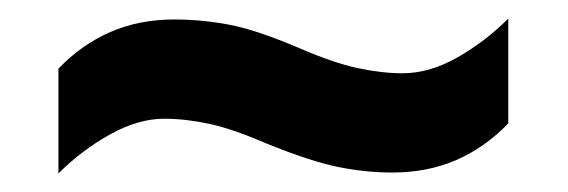

<svg xmlns="http://www.w3.org/2000/svg" viewBox="-20 -429 612 207"><path d="M268 -274Q231 -290 205.5 -295.5Q180 -301 157 -301Q129 -301 98.5 -284Q68 -267 43 -242V-355Q68 -381 99 -394.5Q130 -408 168 -408Q197 -408 226.5 -402.5Q256 -397 303 -377Q340 -361 366 -355.5Q392 -350 414 -350Q443 -350 473 -367Q503 -384 528 -409V-296Q503 -270 472 -256.5Q441 -243 403 -243Q374 -243 344.5 -249Q315 -255 268 -274Z"/></svg>

Font: Noto Sans Telugu
Style: Regular
Weight: 400
Designer: Jelle Bosma - Monotype Design Team
Foundry: Monotype Imaging Inc.
Version: Version 2.003